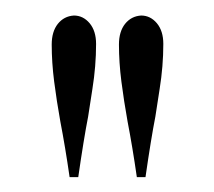

<svg xmlns="http://www.w3.org/2000/svg" viewBox="-20 -609 280 251"><path d="M193.5 -551.6Q193.5 -522.6 188.7 -492.7Q183.9 -462.9 183.1 -456.5Q177.4 -427.4 170.2 -377.4H158.9Q153.2 -416.9 146.8 -450Q141.9 -477.4 138.7 -502.4Q135.5 -527.4 135.5 -550.8Q135.5 -567.7 143.5 -577.8Q151.6 -587.9 164.5 -588.7Q176.6 -588.7 185.1 -578.6Q193.5 -568.5 193.5 -551.6ZM105.6 -551.6Q105.6 -522.6 100.8 -492.7Q96 -462.9 95.2 -456.5Q89.5 -427.4 82.3 -377.4H71Q65.3 -416.9 58.9 -450Q54 -477.4 50.8 -502.4Q47.6 -527.4 47.6 -550.8Q47.6 -567.7 55.6 -577.8Q63.7 -587.9 76.6 -588.7Q88.7 -588.7 97.2 -578.6Q105.6 -568.5 105.6 -551.6Z"/></svg>

Font: Playfair Display
Style: Regular
Weight: 400
Designer: Claus Eggers Sørensen
Foundry: Claus Eggers Sørensen
Version: Version 1.005; ttfautohint (v1.2) -l 10 -r 42 -G 200 -x 21 -